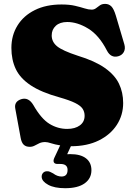

<svg xmlns="http://www.w3.org/2000/svg" viewBox="-20 -736 693 986"><path d="M449.5 138Q449.5 180.5 414.8 205.5Q380 230.5 314.5 230.5Q259.5 230.5 227.5 213Q195.5 195.5 194 173Q193.5 160 201.2 151.8Q209 143.5 221 143.5Q230 143 237.2 146.5Q244.5 150 253 154.5Q274 170.5 296 170.5Q327 170.5 327 136.5Q327 106 290 106H275.5Q260.5 106 256.5 97.2Q252.5 88.5 259 74.5L289 10.5Q261.5 6 242.8 -0.2Q224 -6.5 212 -6.5Q195 -6.5 182.2 -0.5Q169.5 5.5 158 11.8Q146.5 18 133 18Q113 18 101.8 7.2Q90.5 -3.5 86 -28.5L58.5 -178Q51.5 -214 88.5 -226.5Q126 -238.5 151 -197Q191.5 -126 234 -100Q276.5 -74 325 -74Q365.5 -74 390 -92Q414.5 -110 414.5 -141.5Q414.5 -162 404 -177.8Q393.5 -193.5 365.8 -207.2Q338 -221 285.5 -236Q191.5 -262 137.5 -298Q83.5 -334 61 -381.5Q38.5 -429 38.5 -490Q38.5 -554.5 69.8 -605Q101 -655.5 158.8 -684.2Q216.5 -713 296 -713Q337 -713 365.5 -706.2Q394 -699.5 414.2 -693Q434.5 -686.5 451 -686.5Q463.5 -686.5 473 -693.8Q482.5 -701 493 -708.5Q503.5 -716 520 -716Q539 -716 551.8 -703.2Q564.5 -690.5 575 -655.5L618.5 -508.5Q625 -486 616 -469.2Q607 -452.5 587 -447Q549.5 -437 529 -476.5Q488.5 -555.5 433 -589.2Q377.5 -623 325.5 -623Q287.5 -623 266.5 -603.5Q245.5 -584 245.5 -554Q245.5 -521 273.2 -498.2Q301 -475.5 379 -450Q467.5 -423 518.5 -387Q569.5 -351 591 -306.2Q612.5 -261.5 612.5 -207Q612.5 -145 580 -94.8Q547.5 -44.5 487.5 -14.8Q427.5 15 344 15L325 56Q332.5 55.5 341 55.5Q393.5 55.5 421.5 77Q449.5 98.5 449.5 138Z"/></svg>

Font: Fraunces 9pt Soft Black
Style: Regular
Weight: 900
Version: Version 1.000;[b76b70a41]